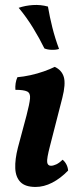

<svg xmlns="http://www.w3.org/2000/svg" viewBox="-20 -732 319 761"><path d="M121 9Q80 9 61 -10.5Q42 -30 40.5 -65Q39 -100 51 -147L85 -274Q97 -320 99 -341.5Q101 -363 87.5 -369.5Q74 -376 41 -376Q40 -389 42 -402Q44 -415 49 -426Q73 -428 100.5 -434Q128 -440 153.5 -449Q179 -458 197 -467Q225 -454 233 -426.5Q241 -399 227 -344L178 -153Q165 -103 167 -89Q169 -75 182 -75Q191 -75 203 -80.5Q215 -86 228 -99Q237 -92 243 -80.5Q249 -69 250 -56Q220 -25 187 -8Q154 9 121 9ZM170 -706Q177 -665 187.5 -623Q198 -581 214 -538Q202 -534 185 -534.5Q168 -535 156 -540Q137 -579 111 -621.5Q85 -664 54 -701Q80 -710 110.5 -712Q141 -714 170 -706Z"/></svg>

Font: Vollkorn SemiBold
Style: Italic
Weight: 600
Italic angle: -11°
Designer: Friedrich Althausen
Foundry: Friedrich Althausen
Version: Version 5.000